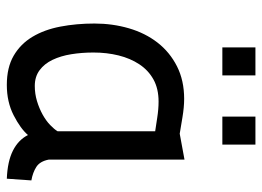

<svg xmlns="http://www.w3.org/2000/svg" viewBox="-123 -636 769 563"><g transform="rotate(90 261.5 -354.5)"><path d="M448 -113Q453 -87 469.5 -76.5Q486 -66 509 -62L504 10Q453 8 421.5 -8Q390 -24 376 -52Q357 -30 318 -10Q279 10 229 10Q178 10 143.5 -10Q109 -30 88 -65Q67 -100 58 -147Q49 -194 49 -247Q49 -300 63 -348Q77 -396 105 -432Q133 -468 174.5 -489Q216 -510 270 -510Q294 -510 324 -505Q354 -500 372 -497L448 -511ZM232 -72Q255 -72 276.5 -78.5Q298 -85 316 -95Q334 -105 346.5 -117Q359 -129 365 -139V-425Q351 -427 325.5 -431Q300 -435 278 -435Q240 -435 213 -420Q186 -405 168.5 -378.5Q151 -352 142.5 -317.5Q134 -283 134 -244Q134 -210 139 -179Q144 -148 155.5 -124Q167 -100 186 -86Q205 -72 232 -72ZM119 -719H201V-622H119ZM322 -719H404V-622H322Z"/></g></svg>

Font: Panefresco 500wt
Style: Regular
Weight: 700
Foundry: Campivisivi & Chank Co
Version: Version 1.001